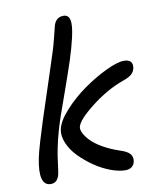

<svg xmlns="http://www.w3.org/2000/svg" viewBox="-86 -838 745 903"><g transform="rotate(-10 287.0 -386.5)"><path d="M84 -2Q22.5 -2 48.8 -132.8Q54.7 -161.1 69.8 -211.9Q85 -262.7 99.6 -307.6Q114.3 -352.5 140.1 -430.9Q166 -509.3 180.2 -553.2Q205.6 -627.4 217.3 -676.5Q229 -725.6 231.9 -734.9Q244.1 -771 278.8 -771Q309.1 -771 310.1 -731Q311.5 -682.1 271 -556.2Q249 -490.2 223.6 -419.2Q198.2 -348.1 186.8 -315.4Q175.3 -282.7 163.3 -241.5Q151.4 -200.2 143.1 -157.2Q137.7 -131.3 133.3 -95.2Q128.9 -59.1 126 -43.9Q117.2 -2 84 -2ZM440.9 -4.9Q409.7 -4.9 370.4 -19.5Q331.1 -34.2 294.4 -59.3Q257.8 -84.5 228 -114.7Q198.2 -145 183.1 -180.2Q168 -215.3 173.8 -246.1Q181.6 -285.2 225.6 -333.7Q269.5 -382.3 324.5 -421.1Q379.4 -460 435.1 -486.6Q490.7 -513.2 522 -513.2Q543.9 -513.2 553.7 -502.7Q563.5 -492.2 560.1 -472.2Q556.6 -454.1 542.7 -442.4Q528.8 -430.7 500 -420.9Q421.9 -392.6 346.2 -333.5Q270.5 -274.4 264.2 -242.2Q261.7 -230 270.3 -212.6Q278.8 -195.3 297.4 -175.8Q315.9 -156.2 350.6 -136Q385.3 -115.7 429.2 -101.1Q466.3 -89.4 477.8 -74.5Q489.3 -59.6 485.8 -40Q482.9 -23.4 471.2 -14.2Q459.5 -4.9 440.9 -4.9Z"/></g></svg>

Font: Shantell Sans Bouncy
Style: Italic
Weight: 400
Italic angle: -11.31°
Designer: Stephen Nixon, Anya Danilova, Shantell Martin
Foundry: Arrow Type
Version: Version 1.006;[9816181b4]